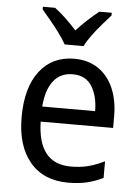

<svg xmlns="http://www.w3.org/2000/svg" viewBox="-55 -901 619 861"><g transform="rotate(5 255.0 -471.0)"><path d="M264 -639Q327 -639 372 -608.5Q417 -578 440.5 -523.5Q464 -469 464 -399V-345H138Q142 -156 290 -156Q333 -156 368 -165Q403 -174 441 -193V-118Q404 -100 367.5 -91.5Q331 -83 284 -83Q173 -83 112 -156Q51 -229 51 -357Q51 -491 108 -565Q165 -639 264 -639ZM263 -569Q208 -569 176.5 -529Q145 -489 139 -413H377Q377 -480 349.5 -524.5Q322 -569 263 -569ZM215 -699Q203 -721 183.5 -747.5Q164 -774 142.5 -800Q121 -826 103 -847V-859H158Q181 -842 207 -817.5Q233 -793 257 -766Q283 -794 307 -816Q331 -838 357 -859H413V-847Q396 -828 373.5 -802Q351 -776 331 -749Q311 -722 300 -699Z"/></g></svg>

Font: Noto Sans Kannada UI SemiCondensed
Style: Regular
Weight: 400
Width: 4
Designer: Jelle Bosma - Monotype Design Team
Foundry: Monotype Imaging Inc.
Version: Version 2.005; ttfautohint (v1.8.4.7-5d5b)